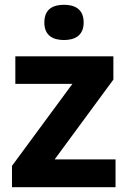

<svg xmlns="http://www.w3.org/2000/svg" viewBox="-20 -781 533 801"><path d="M247 -761C202 -761 165 -744 165 -687C165 -632 202 -614 247 -614C291 -614 329 -632 329 -687C329 -744 291 -761 247 -761ZM462 0V-116H208L453 -449V-546H44V-431H282L30 -89V0Z"/></svg>

Font: Noto Sans Canadian Aboriginal
Style: Bold
Weight: 700
Designer: Monotype Design Team, Typotheque's Kevin King
Foundry: Monotype Imaging Inc.
Version: Version 2.004